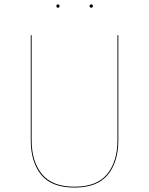

<svg xmlns="http://www.w3.org/2000/svg" viewBox="-20 -839 675 868"><path d="M515 -206Q515 -107 467.5 -49Q420 9 317 9Q213 9 166 -49Q119 -107 119 -206V-680H123V-206Q123 -109 169.5 -52Q216 5 317 5Q418 5 464.5 -52Q511 -109 511 -206V-680H515ZM249 -812Q249 -804 242 -804Q235 -804 235 -812Q235 -819 242 -819Q249 -819 249 -812ZM400 -812Q400 -809 398 -806.5Q396 -804 393 -804Q389 -804 387 -806.5Q385 -809 385 -812Q385 -819 393 -819Q400 -819 400 -812Z"/></svg>

Font: FiraGO Four
Style: Regular
Weight: 100
Designer: bBox Type
Foundry: bBox Type GmbH
Version: Version 1.001